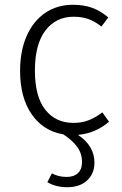

<svg xmlns="http://www.w3.org/2000/svg" viewBox="-20 -554 509 803"><path d="M375 126Q375 172 344.5 200.5Q314 229 261 229Q214 229 178 208L197 171Q224 186 259 186Q289 186 306 170Q323 154 323 124Q323 88 303 60.5Q283 33 245 8Q161 -6 112.5 -76Q64 -146 64 -258Q64 -341 91.5 -403.5Q119 -466 169 -500Q219 -534 285 -534Q330 -534 365 -521.5Q400 -509 433 -481L404 -443Q378 -464 350.5 -474Q323 -484 288 -484Q214 -484 170 -426.5Q126 -369 126 -259Q126 -150 169.5 -95Q213 -40 287 -40Q322 -40 350.5 -51Q379 -62 408 -84L436 -45Q379 4 306 10Q375 56 375 126Z"/></svg>

Font: Fira Sans Light
Style: Regular
Weight: 300
Designer: bBox Type GmbH & Carrois Corporate GbR & Edenspiekermann AG
Foundry: bBox Type GmbH & Carrois Corporate GbR & Edenspiekermann AG
Version: Version 4.301